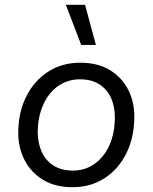

<svg xmlns="http://www.w3.org/2000/svg" viewBox="-20 -770 635 799"><path d="M282 9Q210 9 159.5 -21.5Q109 -52 82.5 -103.5Q56 -155 56 -216Q56 -302 89 -368Q122 -434 180 -471.5Q238 -509 314 -509Q387 -509 437 -478.5Q487 -448 513 -397.5Q539 -347 539 -285Q539 -200 506.5 -133.5Q474 -67 416 -29Q358 9 282 9ZM285 -60Q321 -60 352.5 -75.5Q384 -91 408 -120.5Q432 -150 445 -191Q458 -232 458 -282Q458 -326 442.5 -361.5Q427 -397 394.5 -418.5Q362 -440 311 -440Q275 -440 243 -424.5Q211 -409 187.5 -380Q164 -351 150.5 -310Q137 -269 137 -219Q137 -176 153 -139.5Q169 -103 202 -81.5Q235 -60 285 -60ZM334 -750 379 -583H318L254 -750Z"/></svg>

Font: Work Sans
Style: Italic
Weight: 400
Italic angle: -13°
Designer: Wei Huang
Foundry: Wei Huang
Version: Version 2.012